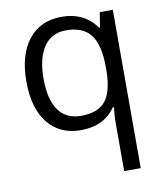

<svg xmlns="http://www.w3.org/2000/svg" viewBox="-87 -615 786 926"><g transform="rotate(-10 306.5 -152.5)"><path d="M288.1 -58.1Q369.1 -58.1 406.2 -101.6Q443.4 -145 445.8 -248V-266.1Q445.8 -378.4 407.7 -427.7Q369.6 -477.1 287.1 -477.1Q215.8 -477.1 178 -421.6Q140.1 -366.2 140.1 -265.1Q140.1 -164.1 177.5 -111.1Q214.8 -58.1 288.1 -58.1ZM275.9 9.8Q172.4 9.8 114.3 -63Q56.2 -135.7 56.2 -266.1Q56.2 -397.5 114.7 -471.2Q173.3 -544.9 277.8 -544.9Q387.7 -544.9 446.8 -461.9H451.2L462.9 -535.2H526.9V240.2H445.8V11.2Q445.8 -37.6 451.2 -71.8H444.8Q388.7 9.8 275.9 9.8Z"/></g></svg>

Font: f02698313
Style: Regular
Weight: 400
Foundry: Ascender Corporation
Version: Version 1.10